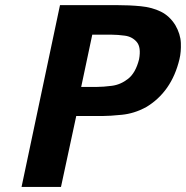

<svg xmlns="http://www.w3.org/2000/svg" viewBox="-20 -741 737 761"><path d="M65.4 0 217.8 -720.7H441.4Q493.2 -720.7 538.1 -716.3Q583 -711.9 617.7 -694.8Q652.3 -677.7 674.8 -641.6Q695.3 -606.4 696.8 -570.8Q698.2 -535.2 691.4 -506.8Q660.2 -376 557.6 -315.4Q511.7 -291 463.4 -286.1Q415 -281.2 386.7 -281.2H282.2L221.7 0ZM345.7 -603.5 301.8 -396.5H364.3Q388.7 -396.5 423.3 -400.9Q458 -405.3 487.8 -428.7Q517.6 -452.1 531.2 -505.9Q540 -553.7 522 -574.7Q503.9 -595.7 475.1 -599.6Q446.3 -603.5 423.8 -603.5Z"/></svg>

Font: FreeUniversal
Style: BoldItalic
Weight: 700
Italic angle: -11°
Version: Version 1.001 March 22, 2017